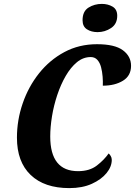

<svg xmlns="http://www.w3.org/2000/svg" viewBox="-20 -956 693 986"><path d="M336 10Q208 10 137.5 -57.5Q67 -125 67 -249Q67 -339 96.5 -425Q126 -511 180.5 -579.5Q235 -648 310.5 -688.5Q386 -729 478 -729Q569 -729 611 -698Q653 -667 653 -618Q653 -567 611.5 -541.5Q570 -516 508 -516Q509 -537 507 -562.5Q505 -588 499 -611Q493 -634 480 -648.5Q467 -663 446 -663Q407 -663 375 -636.5Q343 -610 317.5 -566Q292 -522 274 -468Q256 -414 247 -358.5Q238 -303 238 -255Q238 -77 381 -77Q440 -77 477.5 -106Q515 -135 538 -168Q543 -164 548.5 -155Q554 -146 554 -135Q554 -100 527 -67Q500 -34 451.5 -12Q403 10 336 10ZM481 -791Q449 -791 426.5 -805.5Q404 -820 404 -852Q404 -898 434.5 -917Q465 -936 503 -936Q534 -936 558 -922Q582 -908 582 -875Q582 -833 550.5 -812Q519 -791 481 -791Z"/></svg>

Font: Noto Serif Condensed ExtraBold
Style: Italic
Weight: 800
Width: 3
Italic angle: -12°
Designer: Monotype Design Team
Foundry: Monotype Imaging Inc.
Version: Version 2.014; ttfautohint (v1.8.4.7-5d5b)